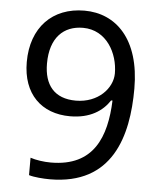

<svg xmlns="http://www.w3.org/2000/svg" viewBox="-53 -769 677 824"><g transform="rotate(5 286.0 -357.0)"><path d="M520 -409C520 -622 414 -724 278 -724C140 -724 50 -632 50 -483C50 -345 132 -267 255 -267C342 -267 395 -304 425 -350H431C425 -194 376 -62 190 -62C160 -62 126 -67 102 -75V0C124 7 165 10 192 10C462 10 520 -204 520 -409ZM278 -650C380 -650 431 -553 431 -467C431 -403 370 -336 274 -336C181 -336 137 -392 137 -484C137 -596 195 -650 278 -650Z"/></g></svg>

Font: Noto Sans Cypriot
Style: Regular
Weight: 400
Designer: Monotype Design Team
Foundry: Monotype Imaging Inc.
Version: Version 2.002